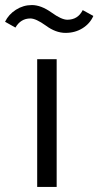

<svg xmlns="http://www.w3.org/2000/svg" viewBox="-68 -739 389 759"><path d="M156 0H79V-505H156ZM-7 -630 -48 -653Q-34 -682 -5 -700.5Q24 -719 58 -719Q94 -719 135 -690Q175 -661 198 -661Q240 -661 259 -699L301 -676Q288 -646 258.5 -627.5Q229 -609 191 -609Q152 -609 113 -638Q74 -666 52 -666Q14 -666 -7 -630Z"/></svg>

Font: Metropolitano
Style: Regular
Weight: 400
Designer: Fonts by Alex Slobzheninov & Chris M. Simpson / Changes by Cristiano Sobral
Foundry: Fonts by Alex Slobzheninov & Chris M. Simpson / Changes by Cristiano Sobral
Version: Version 1.00;August 30, 2020;FontCreator 13.0.0.2681 64-bit